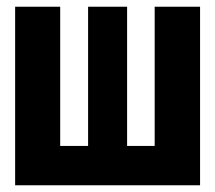

<svg xmlns="http://www.w3.org/2000/svg" viewBox="-20 -551 640 571"><path d="M575 0H25V-531H159V-117H242V-531H358V-117H440V-531H575Z"/></svg>

Font: Fira Mono
Style: Bold
Weight: 700
Monospace: yes
Designer: Carrois Corporate & Edenspiekermann AG
Foundry: Carrois Corporate GbR & Edenspiekermann AG
Version: Version 3.206